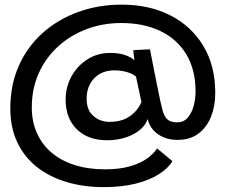

<svg xmlns="http://www.w3.org/2000/svg" viewBox="-20 -768 1000 809"><path d="M417 20.5Q333 20.5 261.2 -0.8Q189.5 -22 136.2 -63.8Q83 -105.5 53.2 -167.5Q23.5 -229.5 23.5 -311.5Q23.5 -410 59.2 -490.5Q95 -571 159 -628.5Q223 -686 308.5 -717.2Q394 -748.5 492.5 -748.5Q609 -748.5 697.8 -703.2Q786.5 -658 836.8 -574.5Q887 -491 887 -376Q887 -322 869.5 -277.2Q852 -232.5 816.5 -205.5Q781 -178.5 727.5 -178.5Q682 -178.5 647.5 -201.2Q613 -224 602 -266.5Q592.5 -238.5 566.8 -218.5Q541 -198.5 506 -187.8Q471 -177 431.5 -177Q350.5 -177 303.5 -223.5Q256.5 -270 256.5 -347.5Q256.5 -401.5 281.2 -446.2Q306 -491 348.5 -518Q391 -545 443.5 -545Q482 -545 507 -536Q532 -527 546.5 -514.5Q545 -524.5 543.5 -536.8Q542 -549 541.5 -556.5Q549.5 -557 563 -557.8Q576.5 -558.5 590.5 -559.2Q604.5 -560 612 -560Q619 -522.5 627.2 -481.8Q635.5 -441 642.8 -404.2Q650 -367.5 655.5 -342.2Q661 -317 663 -310.5Q670.5 -279 684.2 -265.8Q698 -252.5 726 -252.5Q754 -252.5 771 -272.2Q788 -292 796 -321.8Q804 -351.5 804 -382.5Q804 -474.5 765 -539Q726 -603.5 655.8 -637.2Q585.5 -671 491 -671Q413 -671 344.8 -645.2Q276.5 -619.5 224.5 -572Q172.5 -524.5 143.2 -459.5Q114 -394.5 114 -315.5Q114 -255 135.8 -206.8Q157.5 -158.5 197.8 -124.5Q238 -90.5 295 -72.5Q352 -54.5 422.5 -54.5Q483 -54.5 526.8 -67Q570.5 -79.5 598.8 -99.5Q627 -119.5 642 -142.5L706.5 -89Q688.5 -58.5 649.2 -33.8Q610 -9 551.5 5.8Q493 20.5 417 20.5ZM441 -254.5Q493 -254.5 526.5 -277.8Q560 -301 576 -338L553 -445.5Q537.5 -458 513.5 -464.8Q489.5 -471.5 463 -471.5Q408.5 -471.5 376.8 -438Q345 -404.5 345 -352Q345 -303.5 373.8 -279Q402.5 -254.5 441 -254.5Z"/></svg>

Font: Grandstander Thin
Style: Regular
Weight: 400
Version: Version 1.200